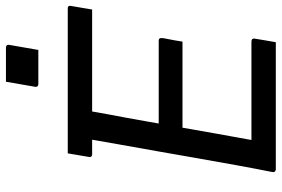

<svg xmlns="http://www.w3.org/2000/svg" viewBox="-171 -777 948 646"><g transform="rotate(-90 303.0 -454.0)"><path d="M351 -908Q365 -908 379.5 -908Q394 -908 408.5 -908Q423 -908 437.5 -908Q452 -908 466 -908Q471 -908 473.5 -905Q476 -902 475 -897L458 -799Q444 -799 429.5 -799Q415 -799 400 -799Q385 -799 370.5 -799Q356 -799 343 -799Q338 -799 335.5 -802Q333 -805 334 -810ZM110 -700H597Q601 -700 603 -699Q605 -698 606 -695.5Q607 -693 606 -689Q603 -670 600 -654Q597 -638 594 -618H106Q103 -618 101 -619.5Q99 -621 98 -623.5Q97 -626 98 -629Q101 -648 104 -664.5Q107 -681 110 -700ZM168 -394H489Q493 -394 495 -392.5Q497 -391 497.5 -389Q498 -387 498 -383Q497 -374 494.5 -362.5Q492 -351 490 -338.5Q488 -326 486 -314H154ZM56 0Q54 0 52 -1Q50 -2 48.5 -3.5Q47 -5 47 -7Q47 -9 47 -11Q59 -71 70.5 -134.5Q82 -198 93.5 -263.5Q105 -329 116.5 -395Q128 -461 140 -527Q152 -593 163 -658H265L255 -643Q252 -623 248 -601Q244 -579 240 -557Q229 -500 218.5 -440Q208 -380 197.5 -320.5Q187 -261 176.5 -201Q166 -141 155 -82H486Q492 -82 494.5 -79Q497 -76 496 -71Q494 -56 490.5 -37.5Q487 -19 484 0Z"/></g></svg>

Font: RecMonoLinear Nerd Font Mono
Style: Italic
Weight: 400
Italic angle: -10°
Monospace: yes
Version: Version 1.085; ttfautohint (v1.8.4.7-5d5b);Nerd Fonts 3.2.1